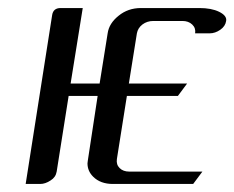

<svg xmlns="http://www.w3.org/2000/svg" viewBox="-20 -458 583 478"><path d="M43.9 0 109.9 -420.9Q112.8 -438 130.9 -438H186L155.8 -250H228L248 -375Q251.5 -399.9 275.4 -418.9Q298.8 -438 331.1 -438H476.1Q506.3 -438 525.4 -428.7Q545.4 -418.9 543 -405.8Q541 -392.6 528.3 -383.8Q515.6 -375 502 -375H465.8Q467.8 -388.2 458.5 -397Q449.2 -405.8 434.1 -405.8H361.8Q346.2 -405.8 334.5 -397Q323.2 -388.2 320.8 -375L300.8 -250H445.8L422.9 -219.2H295.9L271 -62Q269 -48.3 277.8 -39.6Q286.6 -30.8 301.8 -30.8H483.9L460.9 0H261.2Q230 0 211.9 -18.1Q197.8 -32.2 197.8 -51.3Q197.8 -53.2 198.5 -57.1Q199.2 -61 199.2 -62L223.1 -219.2H150.9L121.1 -30.8Q118.7 -16.6 106 -8.8Q92.8 0 80.1 0Z"/></svg>

Font: Hhenum
Style: Italic
Weight: 400
Designer: T. Christopher White
Version: Version 1.0